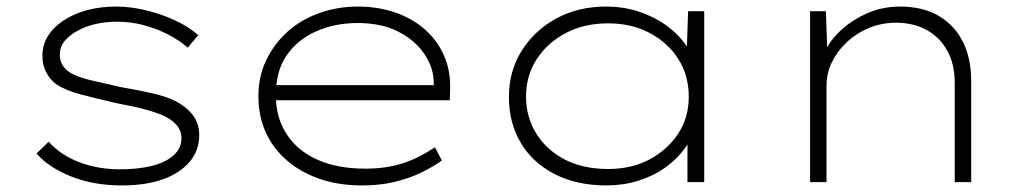

<svg xmlns="http://www.w3.org/2000/svg" viewBox="-20 -554 3143 584"><path d="M351 10Q265 10 197 -17Q129 -44 91 -87L128 -123Q165 -82 221.5 -60.5Q278 -39 345 -39Q383 -39 417.5 -44.5Q452 -50 477 -61.5Q502 -73 517 -91Q532 -109 532 -135Q532 -174 482 -200Q459 -211 422 -221Q385 -231 335 -240Q271 -255 225 -267Q179 -279 151 -298Q131 -313 120 -335Q109 -357 109 -384Q109 -417 125.5 -444Q142 -471 173 -491.5Q204 -512 244.5 -523Q285 -534 333 -534Q377 -534 423 -523Q469 -512 511.5 -492.5Q554 -473 583 -447L551 -409Q525 -432 490.5 -449.5Q456 -467 417 -477.5Q378 -488 336 -488Q302 -488 271 -481Q240 -474 215 -460Q190 -446 176 -428.5Q162 -411 162 -388Q162 -369 170 -356Q178 -343 195 -332Q218 -319 256 -310Q294 -301 348 -289Q400 -280 442 -270.5Q484 -261 513 -247Q549 -228 567.5 -202.5Q586 -177 586 -143Q586 -96 556.5 -61.5Q527 -27 475 -8.5Q423 10 351 10Z M1080 10Q988 10 916.5 -24.5Q845 -59 805.5 -120Q766 -181 766 -261Q766 -322 790 -371.5Q814 -421 854.5 -457.5Q895 -494 950.5 -514Q1006 -534 1068 -534Q1131 -534 1183.5 -515.5Q1236 -497 1273.5 -463.5Q1311 -430 1331 -384Q1351 -338 1349 -282L1348 -249H807V-295H1321L1300 -283L1299 -307Q1298 -349 1271 -389.5Q1244 -430 1193 -457Q1142 -484 1067 -484Q1001 -484 944.5 -460Q888 -436 853.5 -388Q819 -340 819 -264Q819 -197 851.5 -146.5Q884 -96 945 -68.5Q1006 -41 1091 -41Q1153 -41 1202.5 -56.5Q1252 -72 1303 -106L1324 -66Q1295 -45 1259 -28Q1223 -11 1179.5 -0.5Q1136 10 1080 10Z M1825 10Q1734 10 1667 -24.5Q1600 -59 1564 -119.5Q1528 -180 1528 -259Q1528 -338 1567 -400Q1606 -462 1672.5 -498Q1739 -534 1823 -534Q1877 -534 1923.5 -518.5Q1970 -503 2005 -478Q2040 -453 2062.5 -422.5Q2085 -392 2092 -361L2068 -371L2073 -520H2122V0H2071V-143L2090 -165Q2084 -130 2060 -98.5Q2036 -67 2001 -42.5Q1966 -18 1920.5 -4Q1875 10 1825 10ZM1830 -40Q1901 -40 1955.5 -69Q2010 -98 2042.5 -147Q2075 -196 2075 -260Q2075 -324 2043.5 -374Q2012 -424 1956.5 -453.5Q1901 -483 1830 -483Q1757 -483 1701 -453.5Q1645 -424 1612.5 -374Q1580 -324 1580 -260Q1580 -198 1611 -148Q1642 -98 1697.5 -69Q1753 -40 1830 -40Z M2444 0V-520H2492L2497 -384L2485 -386Q2498 -423 2531.5 -456Q2565 -489 2613 -511.5Q2661 -534 2718 -534Q2787 -534 2835.5 -505.5Q2884 -477 2909 -426.5Q2934 -376 2934 -309V0H2884V-301Q2884 -359 2861.5 -399.5Q2839 -440 2800 -462Q2761 -484 2708 -485Q2661 -485 2622 -468.5Q2583 -452 2554 -424Q2525 -396 2509.5 -363Q2494 -330 2494 -295V0H2470Q2465 0 2459 0Q2453 0 2444 0Z"/></svg>

Font: Lexend Mega ExtraLight
Style: Regular
Weight: 250
Version: Version 1.007